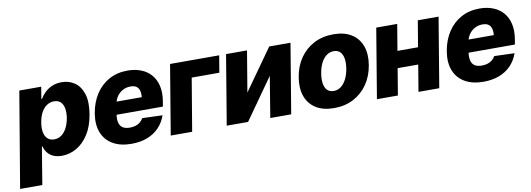

<svg xmlns="http://www.w3.org/2000/svg" viewBox="-98 -916 4103 1484"><g transform="rotate(-10 1954.0 -174.5)"><path d="M-38.6 204.1 87.4 -545.9H259.3L243.7 -452.1H249Q263.2 -477.1 286.9 -500.2Q310.5 -523.4 344 -538.1Q377.4 -552.7 420.4 -552.7Q477.1 -552.7 521.2 -522.7Q565.4 -492.7 585.7 -430.7Q606 -368.7 590.3 -272.5Q575.2 -179.7 535.2 -117.2Q495.1 -54.7 440.4 -23.4Q385.7 7.8 325.2 7.8Q284.2 7.8 256.1 -5.6Q228 -19 211.7 -41.3Q195.3 -63.5 189 -88.9H184.1L135.7 204.1ZM288.1 -127.4Q320.3 -127.4 345.5 -145.5Q370.6 -163.6 387.5 -196.3Q404.3 -229 412.1 -272.5Q418.9 -316.4 412.8 -348.9Q406.7 -381.3 387.5 -399.4Q368.2 -417.5 336.4 -417.5Q304.7 -417.5 278.8 -399.7Q252.9 -381.8 235.6 -349.6Q218.3 -317.4 211.4 -272.5Q204.1 -228.5 210.7 -196Q217.3 -163.6 236.8 -145.5Q256.3 -127.4 288.1 -127.4Z M870.6 10.3Q784.7 10.3 725.8 -23.7Q667 -57.6 641.8 -120.8Q616.7 -184.1 631.3 -272Q645.5 -356 686.5 -419.2Q727.5 -482.4 791.3 -517.6Q855 -552.7 937 -552.7Q995.6 -552.7 1042.5 -534.4Q1089.4 -516.1 1120.6 -480.5Q1151.9 -444.8 1164.3 -392.8Q1176.8 -340.8 1166 -273.4L1158.7 -231H684.6L701.2 -331.1H1092.8L1007.8 -308.6Q1014.2 -345.7 1009.8 -372.3Q1005.4 -398.9 988.3 -413.3Q971.2 -427.7 938.5 -427.7Q905.8 -427.7 878.2 -413.1Q850.6 -398.4 832.3 -372.1Q814 -345.7 808.1 -310.1L796.4 -238.3Q790 -199.7 795.9 -172.1Q801.8 -144.5 822.3 -129.9Q842.8 -115.2 879.9 -115.2Q904.3 -115.2 924.8 -121.6Q945.3 -127.9 960.9 -140.6Q976.6 -153.3 985.8 -170.9L1144.5 -165.5Q1126 -111.8 1088.6 -72.3Q1051.3 -32.7 996.6 -11.2Q941.9 10.3 870.6 10.3Z M1656.2 -545.9 1633.8 -413.1H1417L1347.7 0H1179.7L1270.5 -545.9Z M1820.8 -224.6 2048.8 -545.9H2215.8L2125 0H1960.9L2013.7 -321.8L1786.6 0H1619.1L1710 -545.9H1874.5Z M2461.4 10.3Q2375 10.3 2318.8 -25.4Q2262.7 -61 2240.2 -124.5Q2217.8 -188 2231.9 -272.5Q2245.6 -356.4 2288.8 -419.4Q2332 -482.4 2399.4 -517.6Q2466.8 -552.7 2552.7 -552.7Q2638.2 -552.7 2694.3 -517.3Q2750.5 -481.9 2773.2 -418.2Q2795.9 -354.5 2781.7 -270Q2768.1 -186.5 2724.6 -123.3Q2681.2 -60.1 2614 -24.9Q2546.9 10.3 2461.4 10.3ZM2481 -120.6Q2512.7 -120.6 2538.1 -139.9Q2563.5 -159.2 2580.8 -193.6Q2598.1 -228 2605.5 -272.9Q2612.8 -318.4 2607.2 -352.3Q2601.6 -386.2 2583 -405Q2564.5 -423.8 2532.7 -423.8Q2501 -423.8 2475.3 -404.5Q2449.7 -385.3 2432.6 -350.8Q2415.5 -316.4 2408.2 -271Q2400.9 -226.1 2406.2 -192.1Q2411.6 -158.2 2430.4 -139.4Q2449.2 -120.6 2481 -120.6Z M3239.3 -340.3 3216.8 -208.5H2938L2959.5 -340.3ZM3053.2 -545.9 2962.4 0H2797.9L2888.7 -545.9ZM3377.9 -545.9 3287.1 0H3124L3214.8 -545.9Z M3633.3 10.3Q3547.4 10.3 3488.5 -23.7Q3429.7 -57.6 3404.5 -120.8Q3379.4 -184.1 3394 -272Q3408.2 -356 3449.2 -419.2Q3490.2 -482.4 3554 -517.6Q3617.7 -552.7 3699.7 -552.7Q3758.3 -552.7 3805.2 -534.4Q3852.1 -516.1 3883.3 -480.5Q3914.6 -444.8 3927 -392.8Q3939.5 -340.8 3928.7 -273.4L3921.4 -231H3447.3L3463.9 -331.1H3855.5L3770.5 -308.6Q3776.9 -345.7 3772.5 -372.3Q3768.1 -398.9 3751 -413.3Q3733.9 -427.7 3701.2 -427.7Q3668.5 -427.7 3640.9 -413.1Q3613.3 -398.4 3595 -372.1Q3576.7 -345.7 3570.8 -310.1L3559.1 -238.3Q3552.7 -199.7 3558.6 -172.1Q3564.5 -144.5 3585 -129.9Q3605.5 -115.2 3642.6 -115.2Q3667 -115.2 3687.5 -121.6Q3708 -127.9 3723.6 -140.6Q3739.3 -153.3 3748.5 -170.9L3907.2 -165.5Q3888.7 -111.8 3851.3 -72.3Q3814 -32.7 3759.3 -11.2Q3704.6 10.3 3633.3 10.3Z"/></g></svg>

Font: Inter Tight ExtraBold
Style: Italic
Weight: 800
Italic angle: -9.39999°
Designer: Rasmus Andersson
Foundry: rsms
Version: Version 3.004